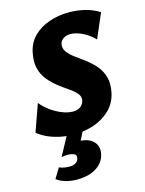

<svg xmlns="http://www.w3.org/2000/svg" viewBox="-138 -757 843 1113"><g transform="rotate(-15 284.0 -200.5)"><path d="M235 17Q190 17 149 8Q108 -1 75 -16.5Q42 -32 20 -51L78 -214Q100 -186 132 -163Q164 -140 198.5 -126.5Q233 -113 262 -113Q292 -113 309 -127Q326 -141 330 -161Q335 -184 318.5 -203.5Q302 -223 274 -242Q246 -261 216 -284Q186 -307 160.5 -337Q135 -367 124 -408.5Q113 -450 125 -506Q137 -562 174.5 -599Q212 -636 267.5 -655.5Q323 -675 387 -675Q438 -675 485 -663Q532 -651 568 -627L505 -481Q471 -515 433 -533Q395 -551 362 -551Q347 -551 333.5 -546Q320 -541 311 -531.5Q302 -522 299 -508Q294 -483 309.5 -461.5Q325 -440 352.5 -420Q380 -400 411.5 -376.5Q443 -353 468.5 -323.5Q494 -294 505.5 -253.5Q517 -213 505 -158Q492 -100 451.5 -61Q411 -22 354.5 -2.5Q298 17 235 17ZM197 0H292L249 86L183 79Q194 71 213.5 66.5Q233 62 253 62Q306 62 336 91.5Q366 121 355 169Q345 216 300 245Q255 274 184 274Q145 274 114 264.5Q83 255 62 239L99 178Q111 184 128 187Q145 190 160 190Q185 190 199 180Q213 170 216 154Q220 136 205 128.5Q190 121 168 121Q158 121 148 122Q138 123 129 126Z"/></g></svg>

Font: Ysabeau Infant Black
Style: Italic
Weight: 900
Italic angle: -12°
Designer: Christian Thalmann (Catharsis Fonts)
Version: Version 2.001;gftools[0.9.30]; featfreeze: ss01,ss02,lnum